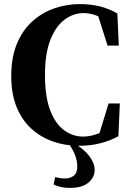

<svg xmlns="http://www.w3.org/2000/svg" viewBox="-20 -695 640 939"><path d="M323 224Q297 224 277 219.5Q257 215 242 207L250 171Q262 174 273 176Q284 178 297 178Q323 178 340.5 164.5Q358 151 358 120Q358 91 346.5 62Q335 33 311 0H343V7Q371 22 394 43.5Q417 65 430 89Q443 113 443 136Q443 172 412.5 198Q382 224 323 224ZM367 18Q299 18 239 -3Q179 -24 133 -66Q87 -108 61 -172Q35 -236 35 -323Q35 -414 62.5 -480.5Q90 -547 137.5 -590Q185 -633 245.5 -654Q306 -675 371 -675Q422 -675 467.5 -664Q513 -653 554 -629L561 -472H506L454 -636L518 -619L519 -577Q485 -606 453 -618.5Q421 -631 389 -631Q339 -631 296 -599Q253 -567 226.5 -500.5Q200 -434 200 -328Q200 -222 225.5 -155.5Q251 -89 293.5 -58Q336 -27 386 -27Q420 -27 455.5 -40Q491 -53 524 -78L523 -39L460 -22L511 -189H566L559 -29Q522 -8 473 5Q424 18 367 18Z"/></svg>

Font: Source Serif 4 36pt
Style: Bold
Weight: 700
Designer: Frank Grießhammer
Foundry: Adobe Systems Incorporated
Version: Version 4.004;hotconv 1.0.116;makeotfexe 2.5.65601